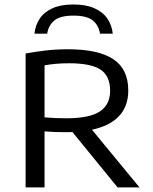

<svg xmlns="http://www.w3.org/2000/svg" viewBox="-20 -816 668 836"><path d="M91.5 0V-583Q130.5 -590.5 177.5 -596Q224.5 -601.5 276 -601.5Q408.5 -601.5 473.5 -558.2Q538.5 -515 538.5 -422Q538.5 -362 507.5 -321.5Q476.5 -281 416 -260.8Q355.5 -240.5 267 -240.5Q242 -240.5 219.8 -241.2Q197.5 -242 174 -244V0ZM492 0 264 -279.5H357L587.5 0ZM269 -301Q370 -301 414.8 -330.8Q459.5 -360.5 459.5 -420.5Q459.5 -486 417.2 -513.2Q375 -540.5 281.5 -540.5Q249 -540.5 223.8 -538.2Q198.5 -536 174 -531.5V-305Q200.5 -303 220 -302Q239.5 -301 269 -301ZM130 -669.5Q134 -706.5 153.2 -735.2Q172.5 -764 208.8 -780.2Q245 -796.5 300 -796.5Q354.5 -796.5 391.2 -780Q428 -763.5 447.5 -735Q467 -706.5 471 -669.5H415.5Q409.5 -706.5 383.5 -727.2Q357.5 -748 300 -748Q242.5 -748 217 -727.2Q191.5 -706.5 185.5 -669.5Z"/></svg>

Font: Encode Sans SC SemiExpanded
Style: Regular
Weight: 400
Width: 6
Designer: Multiple Designers
Foundry: Impallari Type
Version: Version 3.002